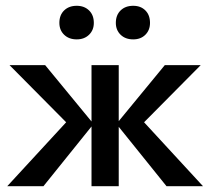

<svg xmlns="http://www.w3.org/2000/svg" viewBox="-20 -643 726 663"><path d="M555 0 382 -215 549 -418H673L446 -189V-255L681 0ZM5 0 240 -255V-189L13 -418H136L303 -215L130 0ZM296 0V-418H390V0ZM245 -507Q218 -507 201.5 -523Q185 -539 185 -564Q185 -591 201.5 -607Q218 -623 245 -623Q271 -623 287.5 -607Q304 -591 304 -564Q304 -539 287.5 -523Q271 -507 245 -507ZM440 -507Q413 -507 396.5 -523Q380 -539 380 -564Q380 -591 396.5 -607Q413 -623 440 -623Q466 -623 482 -607Q498 -591 498 -564Q498 -539 482 -523Q466 -507 440 -507Z"/></svg>

Font: Ysabeau SemiBold
Style: Regular
Weight: 600
Designer: Christian Thalmann (Catharsis Fonts)
Version: Version 2.000;gftools[0.9.27.dev2+g8671c4b]